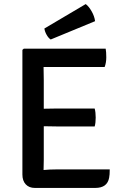

<svg xmlns="http://www.w3.org/2000/svg" viewBox="-20 -922 606 943"><path d="M195 -138 194 -87Q224 -90 260 -90H519Q519 -63 516 -49Q507 1 448 1H151Q123 1 106.5 -16.5Q90 -34 90 -65V-677L97 -683H499Q502 -667 502 -640.5Q502 -614 494 -593Q344 -593 194 -593Q194 -593 195 -528V-388L257 -389H445Q450 -371 450 -344.5Q450 -318 445 -301H257Q218 -301 195 -302ZM198 -782 401 -902Q416 -891 430 -866.5Q444 -842 447 -818L229 -728Q218 -735 209 -751Q200 -767 198 -782Z"/></svg>

Font: Signika
Style: Regular
Weight: 400
Designer: Anna Giedrys
Foundry: Anna Giedrys
Version: Version 1.001